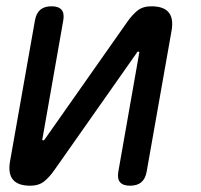

<svg xmlns="http://www.w3.org/2000/svg" viewBox="-20 -580 640 610"><path d="M12 -68 91 -515Q95 -538 108 -549Q121 -560 144 -560Q166 -560 175.5 -549Q185 -538 181 -515L115 -140Q114 -137 114.5 -135.5Q115 -134 118 -134Q120 -134 121 -136L124 -140L384 -510Q400 -533 417 -546.5Q434 -560 461 -560Q500 -560 516 -540.5Q532 -521 525 -482L446 -35Q442 -12 429 -1Q416 10 393 10Q371 10 361.5 -1Q352 -12 356 -35L422 -410Q423 -413 422.5 -414.5Q422 -416 419 -416Q417 -416 416 -415L413 -410L153 -40Q137 -17 120 -3.5Q103 10 76 10Q37 10 21 -9.5Q5 -29 12 -68Z"/></svg>

Font: Maple Mono NL
Style: Italic
Weight: 400
Italic angle: -10°
Monospace: yes
Designer: subframe7536
Version: Version 7.000